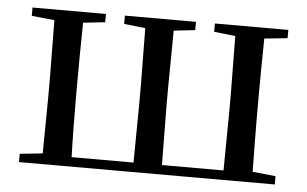

<svg xmlns="http://www.w3.org/2000/svg" viewBox="-43 -584 1033 646"><g transform="rotate(5 474.0 -261.0)"><path d="M169 0H906V-28L828 -36C827 -92 826 -175 826 -230V-292C826 -346 827 -430 828 -486L906 -494V-522H658V-494L730 -486L732 -292V-230L730 -32H522L520 -230V-292L522 -486L594 -494V-522H354V-494L426 -486L428 -292V-230L426 -32H217C215 -88 214 -174 214 -230V-292C214 -346 215 -430 216 -486L290 -494V-522H42V-494L119 -486L121 -292V-230L119 -36L42 -28V0Z"/></g></svg>

Font: Noto Serif JP Medium
Style: Regular
Weight: 500
Designer: Ryoko NISHIZUKA 西塚涼子 (kana & ideographs); Frank Grießhammer (Latin, Greek & Cyrillic); Wenlong ZHANG 张文龙 (bopomofo); San
Foundry: Adobe
Version: Version 2.001;hotconv 1.1.0;makeotfexe 2.6.0